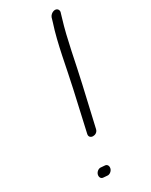

<svg xmlns="http://www.w3.org/2000/svg" viewBox="-162 -676 528 670"><g transform="rotate(-30 102.0 -340.5)"><path d="M32 -64C30 -54 35 -46 45 -46L58 -45C68 -43 79 -52 81 -62C83 -72 78 -80 68 -80L55 -81C45 -83 34 -74 32 -64ZM71 -206C66 -184 101 -183 106 -205L143 -366C160 -439 175 -529 197 -600L202 -617C204 -622 204 -626 202 -630C195 -644 173 -636 167 -621L162 -604C138 -532 124 -441 107 -366Z"/></g></svg>

Font: Stray Cat
Style: UltCnObl
Weight: 400
Version: Version 1.0